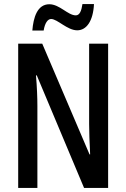

<svg xmlns="http://www.w3.org/2000/svg" viewBox="-20 -930 625 950"><path d="M140 -779H196C202 -816 216 -836 233 -836C264 -836 313 -780 362 -780C408 -780 441 -826 445 -910H388C383 -876 374 -854 355 -854C316 -854 275 -909 224 -909C164 -909 145 -842 140 -779ZM515 0V-714H421V-316C421 -278 423 -228 426 -166H423L189 -714H70V0H165V-406C165 -447 163 -498 158 -557H162L396 0Z"/></svg>

Font: Noto Sans Arabic ExtCond Med
Style: Regular
Weight: 500
Width: 2
Designer: Monotype Design Team, Nadine Chahine, Nizar Qandah and Khaled Hosny
Foundry: Monotype Imaging Inc.
Version: Version 2.012